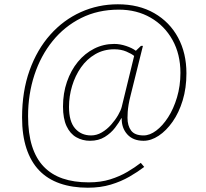

<svg xmlns="http://www.w3.org/2000/svg" viewBox="-20 -734 961 896"><path d="M390 142Q317 142 259.5 122Q202 102 163 61.5Q124 21 103.5 -41Q83 -103 83 -186Q83 -308 118 -405.5Q153 -503 214.5 -572Q276 -641 357 -677.5Q438 -714 530 -714Q628 -714 700 -672.5Q772 -631 811 -558.5Q850 -486 850 -392Q850 -323 832.5 -265.5Q815 -208 785.5 -166Q756 -124 720.5 -100.5Q685 -77 650 -77Q601 -77 574 -107Q547 -137 548 -182H546Q536 -163 517 -138Q498 -113 469 -95Q440 -77 400 -77Q365 -77 336 -93.5Q307 -110 290.5 -145.5Q274 -181 274 -237Q274 -299 292.5 -352.5Q311 -406 343.5 -445.5Q376 -485 419.5 -507Q463 -529 513 -529Q540 -529 568.5 -519.5Q597 -510 614 -497L638 -520H647L590 -291Q583 -264 580 -245Q577 -226 576 -212Q575 -198 575 -184Q575 -147 592 -124.5Q609 -102 650 -102Q679 -102 709 -124.5Q739 -147 764.5 -186.5Q790 -226 806 -279.5Q822 -333 822 -394Q822 -481 785 -547.5Q748 -614 683 -651.5Q618 -689 534 -689Q437 -689 359 -650Q281 -611 225.5 -542.5Q170 -474 140.5 -384Q111 -294 111 -192Q111 -111 129.5 -52.5Q148 6 184 43.5Q220 81 272.5 99Q325 117 394 117Q450 117 494.5 103Q539 89 574.5 68Q610 47 637 26L653 45Q623 68 584 90.5Q545 113 497 127.5Q449 142 390 142ZM405 -102Q431 -102 455 -116Q479 -130 498.5 -152Q518 -174 531 -196.5Q544 -219 548 -235L606 -473Q594 -483 569.5 -493.5Q545 -504 513 -504Q464 -504 424.5 -481Q385 -458 358 -419.5Q331 -381 316.5 -333Q302 -285 302 -235Q302 -167 330.5 -134.5Q359 -102 405 -102Z"/></svg>

Font: Noto Serif Gujarati Thin
Style: Regular
Weight: 250
Version: Version 2.102